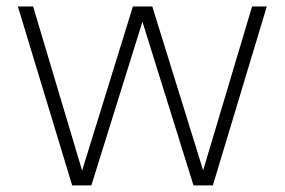

<svg xmlns="http://www.w3.org/2000/svg" viewBox="-20 -560 860 580"><path d="M198 0 34 -540.5H80L232 -31.5H224L381.5 -540.5H440L598 -31.5H589.5L741.5 -540.5H786L623 0H564.5L406 -508H414.5L256 0Z"/></svg>

Font: Encode Sans Condensed Thin ExtraLight
Style: Regular
Weight: 250
Version: Version 3.002